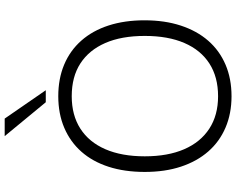

<svg xmlns="http://www.w3.org/2000/svg" viewBox="-112 -864 984 799"><g transform="rotate(-90 379.5 -464.0)"><path d="M379 8Q307 8 248.5 -17Q190 -42 149 -89Q108 -136 86 -202.5Q64 -269 64 -353Q64 -437 85.5 -503.5Q107 -570 148 -616.5Q189 -663 247.5 -688Q306 -713 379 -713Q452 -713 510.5 -688.5Q569 -664 610.5 -617Q652 -570 673.5 -503.5Q695 -437 695 -354Q695 -270 673 -203Q651 -136 610 -89Q569 -42 510.5 -17Q452 8 379 8ZM379 -48Q459 -48 515 -84Q571 -120 600.5 -188Q630 -256 630 -353Q630 -450 600.5 -517.5Q571 -585 515.5 -621Q460 -657 379 -657Q300 -657 244 -621Q188 -585 158.5 -517Q129 -449 129 -353Q129 -257 158.5 -189Q188 -121 244 -84.5Q300 -48 379 -48ZM354 -765 213 -936H286L404 -765Z"/></g></svg>

Font: Nunito Sans 12pt ExtraLight 12pt Light
Style: Regular
Weight: 300
Version: Version 3.101;gftools[0.9.27]